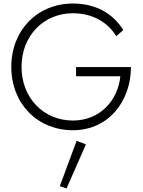

<svg xmlns="http://www.w3.org/2000/svg" viewBox="-20 -729 811 1088"><path d="M411 -297H662C649 -162 548 -46 393 -46C228 -46 102 -173 102 -350C102 -528 229 -654 393 -654C506 -654 592 -601 639 -524L679 -559C619 -653 523 -709 393 -709C193 -709 44 -559 44 -350C44 -141 193 9 393 9C599 9 722 -160 722 -349H411ZM414 69 319 326 357 339 467 89Z"/></svg>

Font: Jost Light
Style: Regular
Weight: 300
Version: Version 3.710